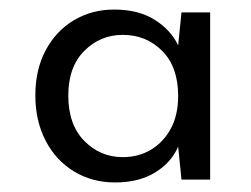

<svg xmlns="http://www.w3.org/2000/svg" viewBox="-20 -729 525 402"><path d="M221 -347Q173 -347 135 -370Q97 -393 75.5 -434.5Q54 -476 54 -529Q54 -583 75.5 -623.5Q97 -664 134.5 -686.5Q172 -709 219 -709Q270 -709 304 -687.5Q338 -666 353 -634L360 -703H420V-353H360L353 -422Q339 -389 305 -368Q271 -347 221 -347ZM237 -400Q270 -400 296 -415.5Q322 -431 337.5 -459.5Q353 -488 353 -528Q353 -589 319.5 -622.5Q286 -656 237 -656Q190 -656 156.5 -622.5Q123 -589 123 -529Q123 -468 156.5 -434Q190 -400 237 -400Z"/></svg>

Font: DM Sans 11pt
Style: Regular
Weight: 400
Version: Version 4.004;gftools[0.9.30]